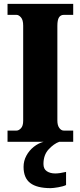

<svg xmlns="http://www.w3.org/2000/svg" viewBox="-20 -734 416 994"><path d="M19 0V-58H66Q77 -58 88.5 -70Q100 -82 100 -109V-601Q100 -631 88.5 -644Q77 -657 66 -657H19V-714H359V-657H310Q294 -657 285.5 -644Q277 -631 277 -600V-110Q277 -85 287 -71.5Q297 -58 310 -58H359V0ZM242 240Q171 240 136.5 213.5Q102 187 102 130Q102 99 116.5 72Q131 45 155 26Q179 7 206 0H287Q259 10 232 39Q205 68 205 115Q205 141 222.5 152.5Q240 164 266 164Q288 164 322 156V224Q308 231 281.5 235.5Q255 240 242 240Z"/></svg>

Font: Noto Serif Condensed Black
Style: Regular
Weight: 900
Width: 3
Designer: Monotype Design Team
Foundry: Monotype Imaging Inc.
Version: Version 2.015; ttfautohint (v1.8.4.7-5d5b)